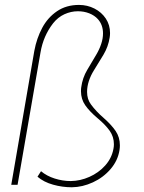

<svg xmlns="http://www.w3.org/2000/svg" viewBox="-20 -770 601 800"><path d="M53.2 0H26.9L123 -558.1Q132.8 -610.8 156 -654.1Q179.2 -697.3 217.8 -723.4Q256.3 -749.5 309.1 -749.5Q343.8 -749.5 373.5 -734.4Q403.3 -719.2 420.9 -692.6Q438.5 -666 438.5 -632.3Q438.5 -623.5 437 -613.8Q431.2 -575.7 411.1 -542L371.1 -476.6Q357.9 -455.6 350.3 -432.4Q342.8 -409.2 342.8 -387.2Q342.8 -356.4 358.9 -335Q379.9 -306.2 411.1 -279.3Q443.8 -250.5 461.7 -224.4Q479.5 -198.2 479.5 -164.6Q479.5 -155.3 478 -145Q471.2 -101.1 440.9 -65.7Q410.6 -30.3 367.2 -10.3Q323.7 9.8 279.3 10.3Q239.7 10.3 201.2 -0.5Q162.6 -11.2 136.2 -33.7L150.9 -56.6Q174.8 -36.6 208 -26.1Q241.2 -15.6 274.9 -15.6Q314.5 -16.1 352.5 -33Q390.6 -49.8 418 -80.1Q445.3 -110.4 452.6 -149.4Q454.6 -158.7 454.6 -168.9Q454.6 -200.2 437 -225.1Q419.4 -250 387.2 -276.9Q353.5 -305.2 335.4 -331.1Q317.4 -356.9 317.4 -389.6Q317.4 -400.4 318.4 -405.8Q323.7 -445.8 343.3 -478.5L381.8 -543.5Q394 -564 401.6 -586.7Q409.2 -609.4 409.2 -630.9Q409.2 -666.5 387.7 -690.4Q374 -705.6 352.1 -714.4Q330.1 -723.1 304.7 -723.1Q275.9 -723.1 248.5 -710.7Q221.2 -698.2 201.2 -672.9Q160.6 -620.6 148.9 -552.2Z"/></svg>

Font: Mardoto Thin
Style: Italic
Weight: 250
Italic angle: -12°
Designer: Christian Robertson, Vahan Hovhannisyan
Foundry: Google
Version: Version 1.000